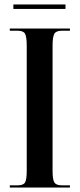

<svg xmlns="http://www.w3.org/2000/svg" viewBox="-20 -842 357 862"><path d="M24 0V-10H60Q85 -10 92.5 -23Q100 -36 100 -76V-635Q100 -677 92.5 -690.5Q85 -704 60 -704H24V-714H294V-704H257Q232 -704 224 -690.5Q216 -677 216 -635V-76Q216 -36 224 -23Q232 -10 257 -10H294V0ZM40 -802V-822H274V-802Z"/></svg>

Font: Noto Serif Display ExtraCondensed SemiBold
Style: Regular
Weight: 600
Width: 2
Designer: Monotype Design Team
Foundry: Monotype Imaging Inc.
Version: Version 2.009